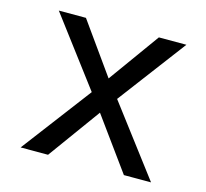

<svg xmlns="http://www.w3.org/2000/svg" viewBox="-83 -621 765 714"><g transform="rotate(15 300.0 -264.0)"><path d="M303.2 -332.5 444.3 -528.3H550.3L353.5 -267.1L555.7 0H451.2L305.2 -201.2L159.2 0H53.7L255.9 -267.1L59.1 -528.3H163.6Z"/></g></svg>

Font: Roboto Mono
Style: Regular
Weight: 400
Designer: Google
Version: Version 2.000985; 2015; ttfautohint (v1.3)